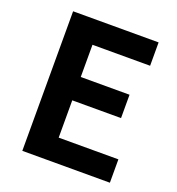

<svg xmlns="http://www.w3.org/2000/svg" viewBox="-134 -849 883 958"><g transform="rotate(20 307.5 -370.5)"><path d="M91 0V-741H545V-617H239V-446H498V-322H239V-124H556V0Z"/></g></svg>

Font: Noto Sans JP Thin
Style: Bold
Weight: 700
Version: Version 2.004-H2;hotconv 1.0.118;makeotfexe 2.5.65603